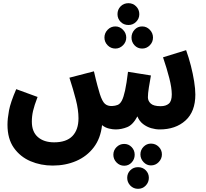

<svg xmlns="http://www.w3.org/2000/svg" viewBox="-20 -808 1297 1206"><path d="M311 232Q236 232 171.5 204.5Q107 177 67 120.5Q27 64 27 -25Q27 -63 36.5 -114Q46 -165 82 -248L216 -199Q195 -144 187.5 -111Q180 -78 180 -44Q180 20 218 53Q256 86 320 86Q397 86 435 46.5Q473 7 473 -65Q473 -118 456.5 -182Q440 -246 416 -320L570 -360Q583 -303 592.5 -268.5Q602 -234 607 -218Q622 -171 639 -156Q656 -141 684 -142Q704 -143 719 -149Q734 -155 745 -175.5Q756 -196 765.5 -239Q775 -282 784 -357L928 -334Q921 -296 915 -258Q909 -220 909 -197Q909 -174 927 -157.5Q945 -141 989 -141Q1022 -141 1040.5 -157Q1059 -173 1059 -215Q1059 -256 1043.5 -317Q1028 -378 1004 -448L1149 -493Q1166 -446 1179 -395Q1192 -344 1199.5 -296.5Q1207 -249 1207 -214Q1207 -107 1145 -51Q1083 5 983 5Q957 5 929.5 -3Q902 -11 878.5 -29Q855 -47 843 -77Q815 -24 779 -9.5Q743 5 706 5Q688 5 664.5 -0.5Q641 -6 621 -22Q612 61 569 117.5Q526 174 459 203Q392 232 311 232ZM787 -651Q757 -651 737.5 -671Q718 -691 718 -719Q718 -748 737.5 -768Q757 -788 787 -788Q815 -788 835 -768Q855 -748 855 -719Q855 -691 835 -671Q815 -651 787 -651ZM705 -503Q676 -503 656 -523.5Q636 -544 636 -572Q636 -600 656 -621Q676 -642 705 -642Q732 -642 752.5 -621Q773 -600 773 -572Q773 -544 752.5 -523.5Q732 -503 705 -503ZM873 -503Q844 -503 825 -523.5Q806 -544 806 -572Q806 -600 825 -621Q844 -642 873 -642Q901 -642 921 -621Q941 -600 941 -572Q941 -544 921 -523.5Q901 -503 873 -503ZM928 231Q901 231 881.5 210Q862 189 862 162Q862 134 881.5 114Q901 94 928 94Q957 94 977 114Q997 134 997 162Q997 189 977 210Q957 231 928 231ZM760 233Q732 233 712 212.5Q692 192 692 164Q692 136 712 116Q732 96 760 96Q788 96 807 116Q826 136 826 164Q826 192 807 212.5Q788 233 760 233ZM847 378Q818 378 798.5 357.5Q779 337 779 309Q779 281 798.5 261.5Q818 242 847 242Q876 242 895.5 261.5Q915 281 915 309Q915 337 895.5 357.5Q876 378 847 378Z"/></svg>

Font: Noto Sans Arabic Cond ExtBd
Style: Regular
Weight: 800
Width: 3
Designer: Monotype Design Team, Nadine Chahine, Nizar Qandah and Khaled Hosny
Foundry: Monotype Imaging Inc.
Version: Version 2.012; ttfautohint (v1.8.4.7-5d5b)